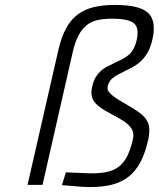

<svg xmlns="http://www.w3.org/2000/svg" viewBox="-20 -752 646 781"><path d="M92 0 218 -551Q230 -602 249 -637Q268 -672 296 -693Q324 -714 361.5 -723Q399 -732 447 -732Q549 -732 583 -699Q617 -666 600 -592Q594 -565 584.5 -546Q575 -527 562 -512.5Q549 -498 532.5 -487Q516 -476 496 -467Q458 -449 441 -436.5Q424 -424 419 -404Q417 -397 417.5 -390.5Q418 -384 425 -375.5Q432 -367 446.5 -356.5Q461 -346 488 -331Q519 -313 540.5 -298.5Q562 -284 573.5 -268Q585 -252 587 -232Q589 -212 583 -184Q571 -130 551.5 -93Q532 -56 503.5 -33.5Q475 -11 436 -1Q397 9 346 9Q335 9 316 8Q297 7 278 5Q256 3 232 1L248 -51Q274 -50 296 -49Q315 -48 332 -47.5Q349 -47 356 -47Q394 -47 421 -54Q448 -61 467 -77Q486 -93 498.5 -119Q511 -145 520 -182Q524 -199 521.5 -212Q519 -225 509 -237Q499 -249 480.5 -261Q462 -273 433 -288Q404 -303 386.5 -316Q369 -329 361 -342Q353 -355 352 -370Q351 -385 356 -403Q360 -422 368 -436Q376 -450 388 -461.5Q400 -473 417.5 -482Q435 -491 458 -502Q493 -517 510.5 -535.5Q528 -554 536 -589Q547 -638 525 -657Q503 -676 435 -676Q403 -676 377.5 -670.5Q352 -665 333 -650Q314 -635 300 -609Q286 -583 276 -541L153 0Z"/></svg>

Font: Panefresco 250wt
Style: Italic
Weight: 300
Version: Version 1.000